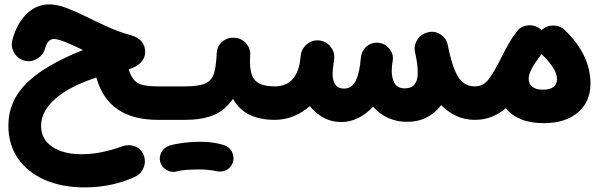

<svg xmlns="http://www.w3.org/2000/svg" viewBox="-20 -479 2669 851"><path d="M197.8 -459.5Q232.9 -459.5 273.7 -444.1Q314.5 -428.7 359.9 -406.2Q405.3 -383.8 454.8 -361.1Q504.4 -338.4 557.6 -323.7Q623.5 -305.7 623.5 -247.6Q623.5 -222.2 604 -201.9Q584.5 -181.6 550.3 -171.9Q560.1 -140.6 574.5 -124.3Q588.9 -107.9 613.8 -102.1Q638.7 -96.2 679.2 -96.2H679.7Q710.4 -96.2 731.9 -74.5Q753.4 -52.7 753.4 -22Q753.4 8.3 731.9 30.3Q710.4 52.2 679.7 52.2H679.2Q459 52.2 407.2 -135.3Q290.5 -97.7 226.3 -42.2Q162.1 13.2 162.1 79.1Q162.1 138.2 211.4 171.4Q260.7 204.6 342.8 204.6Q425.3 204.6 520.5 169.9Q550.8 159.2 577.9 169.7Q605 180.2 616.2 207Q627.9 235.4 616.5 263.9Q605 292.5 577.1 305.2Q475.6 351.6 355 351.6Q253.9 351.6 177.7 317.9Q101.6 284.2 59.3 222.7Q17.1 161.1 17.1 77.6Q17.1 -30.3 97.2 -109.9Q177.2 -189.5 347.7 -257.3Q308.6 -276.9 272.5 -291.5Q236.3 -306.2 219.2 -306.2Q204.6 -306.2 194.8 -294.9Q185.1 -283.7 179.7 -264.2Q171.4 -234.9 144.5 -218.8Q117.7 -202.6 88.9 -210Q59.6 -217.8 43.2 -244.6Q26.9 -271.5 34.7 -300.8Q53.2 -372.6 96.7 -416Q140.1 -459.5 197.8 -459.5Z M605 -22Q605 -52.7 627.2 -74.5Q649.4 -96.2 679.7 -96.2H801.8Q832.5 -96.2 854.5 -74.5Q876.5 -52.7 876.5 -22Q876.5 8.3 854.5 30.3Q832.5 52.2 801.8 52.2H679.7Q649.4 52.2 627.2 30.3Q605 8.3 605 -22Z M727.1 -22Q727.1 -52.7 749.3 -74.5Q771.5 -96.2 801.8 -96.2Q863.3 -96.2 891.6 -109.9Q919.9 -123.5 929 -155.3Q938 -187 940.4 -241.2Q942.4 -275.9 965.6 -294.9Q988.8 -314 1020 -311.5Q1050.8 -309.6 1071 -286.4Q1091.3 -263.2 1088.9 -232.9Q1083.5 -158.7 1106.9 -127.4Q1130.4 -96.2 1197.3 -96.2H1197.8Q1228.5 -96.2 1250 -74.5Q1271.5 -52.7 1271.5 -22Q1271.5 8.3 1250 30.3Q1228.5 52.2 1197.8 52.2H1197.3Q1135.3 52.2 1088.6 31Q1042 9.8 1012.7 -40.5Q974.1 13.2 922.9 32.7Q871.6 52.2 801.8 52.2Q771.5 52.2 749.3 30.3Q727.1 8.3 727.1 -22ZM690.4 239.7Q684.1 216.8 695.6 195.6Q707 174.3 731 166.5Q758.3 158.2 794.4 153.8Q830.6 149.4 866.2 149.4Q903.3 149.4 932.9 154.5Q962.4 159.7 982.9 168Q1006.8 181.6 1013.2 207.8Q1019.5 233.9 1004.9 255.4Q992.7 272.5 975.3 278.1Q958 283.7 939.5 279.8Q925.3 276.4 905 274.2Q884.8 272 866.2 272Q833.5 272 806.9 273.9Q780.3 275.9 763.7 280.8Q740.7 287.1 719 274.9Q697.3 262.7 690.4 239.7Z M1123.5 -22Q1123.5 -52.7 1145.5 -74.5Q1167.5 -96.2 1197.8 -96.2Q1288.6 -96.2 1308.6 -199.2Q1310.1 -213.9 1313.5 -236.8V-237.8Q1314 -238.3 1314 -239.3Q1314 -239.3 1314 -239.7Q1317.9 -261.2 1334 -277.3Q1334.5 -277.8 1335 -278.3Q1335 -278.3 1335 -278.3Q1347.2 -290.5 1363.8 -296.4Q1380.4 -302.2 1397.9 -299.3Q1428.2 -294.9 1446.8 -270Q1465.3 -245.1 1460.9 -214.8Q1456.5 -186.5 1455.3 -173.8Q1454.1 -161.1 1454.1 -153.3Q1454.1 -86.4 1504.9 -86.4Q1533.7 -86.4 1551 -111.3Q1568.4 -136.2 1576.7 -196.8Q1577.6 -210.9 1580.6 -229.5Q1582.5 -243.2 1589.8 -255.4Q1589.8 -255.9 1590.3 -255.9Q1590.8 -256.3 1590.8 -256.8Q1601.1 -273.4 1618.9 -282.5Q1636.7 -291.5 1656.7 -289.6Q1658.2 -289.6 1659.7 -289.1H1660.6Q1689.5 -284.7 1707.3 -261.2Q1725.1 -237.8 1720.7 -210.9Q1719.2 -198.7 1717.3 -187Q1716.3 -175.8 1716.3 -165.5Q1716.3 -131.3 1729.2 -109.4Q1742.2 -87.4 1774.9 -87.4Q1831.5 -87.4 1831.5 -156.7Q1831.5 -178.2 1828.4 -200.4Q1825.2 -222.7 1819.8 -246.6Q1814 -269.5 1823.7 -292Q1830.6 -308.1 1844 -319.8Q1857.4 -331.5 1875.5 -335.4Q1904.8 -343.8 1931.6 -326.9Q1958.5 -310.1 1964.4 -280.3L1965.3 -276.4Q1969.7 -257.3 1972.2 -244.1Q1986.3 -185.5 2002.2 -153.6Q2018.1 -121.6 2038.1 -108.9Q2058.1 -96.2 2084.5 -96.2H2085Q2115.7 -96.2 2137.2 -74.5Q2158.7 -52.7 2158.7 -22Q2158.7 8.3 2137.2 30.3Q2115.7 52.2 2085 52.2H2084.5Q2040.5 52.2 2003.4 35.2Q1966.3 18.1 1935.5 -13.2Q1909.7 22 1871.1 41.5Q1832.5 61 1784.7 61Q1738.3 61 1700 43.5Q1661.6 25.9 1633.8 -6.3Q1604 25.9 1567.9 43.9Q1531.7 62 1492.7 62Q1449.7 62 1414.1 42.7Q1378.4 23.4 1353.5 -8.8Q1321.3 19.5 1281.7 35.9Q1242.2 52.2 1197.8 52.2Q1167.5 52.2 1145.5 30.3Q1123.5 8.3 1123.5 -22Z M2010.7 -22Q2010.7 -52.7 2032.7 -74.5Q2054.7 -96.2 2085 -96.2Q2123.5 -96.2 2147.9 -130.1Q2172.4 -164.1 2202.6 -225.1Q2219.2 -258.3 2236.3 -288.1Q2253.4 -317.9 2271.5 -340.3L2272.9 -342.3Q2287.6 -360.4 2310.3 -365.2Q2333 -370.1 2354 -362.3Q2366.2 -357.9 2376 -349.6Q2378.4 -347.7 2380.4 -345.2Q2401.9 -365.7 2431.6 -366Q2461.4 -366.2 2483.4 -345.7Q2597.2 -236.3 2597.2 -108.4Q2597.2 -27.8 2541.3 19.5Q2485.4 66.9 2390.1 66.9Q2331.5 66.9 2289.1 49.6Q2246.6 32.2 2222.2 0.5Q2195.3 23.4 2161.4 37.8Q2127.4 52.2 2085 52.2Q2054.7 52.2 2032.7 30.3Q2010.7 8.3 2010.7 -22ZM2323.2 -129.4Q2323.2 -107.4 2339.4 -94.5Q2355.5 -81.5 2386.2 -81.5Q2448.7 -81.5 2448.7 -128.9Q2448.7 -173.8 2380.9 -238.3L2380.4 -238.8Q2377 -234.4 2373.5 -230Q2366.2 -220.7 2360.4 -211.9Q2349.1 -196.8 2340.3 -181.6Q2323.2 -151.4 2323.2 -129.4Z"/></svg>

Font: Mikhak ExtraBold
Style: Regular
Weight: 800
Designer: Amin Abedi
Version: Version 3.3